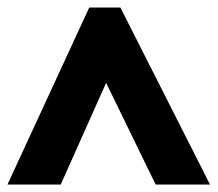

<svg xmlns="http://www.w3.org/2000/svg" viewBox="-23 -736 580 512"><path d="M-3 -244H139L260 -515L392 -244H537L298 -716H215Z"/></svg>

Font: Noto Sans Gujarati UI SemiCondensed Black
Style: Regular
Weight: 900
Width: 4
Designer: Jelle Bosma - Monotype Design Team, Universal Thirst
Foundry: Monotype Imaging Inc.
Version: Version 2.106